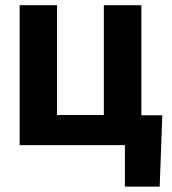

<svg xmlns="http://www.w3.org/2000/svg" viewBox="-20 -548 649 725"><path d="M54.2 -528.3H195.3V-113.8H372.1V-528.3H513.7V-112.8H592.8L583 156.7H451.7V0H54.2Z"/></svg>

Font: RobotoInd
Style: Bold
Weight: 700
Designer: Google
Version: Version 2.001150; 2014